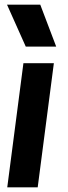

<svg xmlns="http://www.w3.org/2000/svg" viewBox="-20 -800 290 820"><path d="M220 -601H90L10 -780H152ZM141 0H11L80 -530H210Z"/></svg>

Font: Tanohe Sans SemiBold
Style: Italic
Weight: 600
Designer: Village Type and Design LLC & Cristiano Sobral
Foundry: Cooper Hewitt Smithsonian Design Museum
Version: Version 1.00;September 29, 2021;FontCreator 13.0.0.2655 64-b